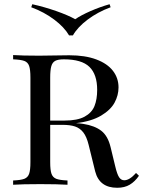

<svg xmlns="http://www.w3.org/2000/svg" viewBox="-20 -866 671 900"><path d="M42 0ZM529.3 14.2Q446.3 14.2 426.3 -62L395.5 -187Q386.2 -225.1 370.4 -245.4Q354.5 -265.6 331.5 -273.2Q308.6 -280.8 272.5 -280.8H215.3V-106Q215.3 -68.4 221.4 -51.3Q227.5 -34.2 243.9 -27.8Q260.3 -21.5 296.4 -20V0Q250 -2.9 169.4 -2.9Q83 -2.9 41.5 0V-20Q77.6 -21.5 94 -27.8Q110.4 -34.2 116.5 -51.3Q122.6 -68.4 122.6 -106V-502Q122.6 -540 116.5 -557.1Q110.4 -574.2 94.2 -580.3Q78.1 -586.4 41.5 -587.9V-607.9Q83 -605 163.6 -605Q180.7 -605 265.6 -606.4L304.7 -606.9Q379.4 -606.9 431.4 -587.4Q483.4 -567.9 509.5 -533.9Q535.6 -500 535.6 -456.1Q535.6 -419.4 517.1 -385Q498.5 -350.6 453.9 -324Q409.2 -297.4 336.4 -288.6Q353.5 -288.1 370.6 -285.2Q423.8 -276.9 454.8 -252.9Q485.8 -229 498.5 -175.8L520.5 -85Q528.8 -49.8 538.1 -35.4Q547.4 -21 562.5 -21Q587.4 -21 617.7 -55.2L631.3 -42Q612.3 -14.6 588.1 -0.2Q564 14.2 529.3 14.2ZM215.3 -502V-300.8H282.7Q342.8 -300.8 376.5 -319.1Q410.2 -337.4 422.9 -368.9Q435.5 -400.4 435.5 -444.8Q435.5 -517.1 399.2 -552.5Q362.8 -587.9 279.3 -587.9Q252.4 -587.9 239 -580.8Q225.6 -573.7 220.5 -555.7Q215.3 -537.6 215.3 -502ZM321.8 -700.2H303.7Q281.2 -738.8 234.1 -774.2Q187 -809.6 126.5 -832L131.3 -846.2Q188.5 -833.5 244.1 -814Q299.8 -794.4 332.5 -775.9Q359.4 -794.4 404.1 -814Q448.7 -833.5 493.7 -846.2L498.5 -832Q438 -809.6 390.9 -774.2Q343.8 -738.8 321.8 -700.2Z"/></svg>

Font: Playfair Display SC
Style: Regular
Weight: 400
Designer: Claus Eggers Sørensen
Foundry: Claus Eggers Sørensen
Version: Version 1.004;PS 001.004;hotconv 1.0.70;makeotf.lib2.5.58329